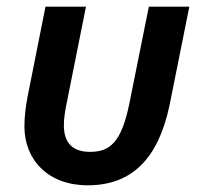

<svg xmlns="http://www.w3.org/2000/svg" viewBox="-20 -542 599 574"><path d="M237 -522H116L62 -251C56 -217 53 -191 53 -164C53 -64 124 12 242 12C373 12 453 -66 487 -228L546 -522H425L367 -234C343 -114 307 -88 249 -88C198 -88 171 -114 171 -167C171 -189 174 -208 181 -242Z"/></svg>

Font: Braiins Sans SemiBold
Style: Italic
Weight: 600
Italic angle: -11.31°
Designer: Mike Abbink, Paul van der Laan, Pieter van Rosmalen, Jiri Chlebus, Lubos Buracinsky
Foundry: Bold Monday, Sudetype
Version: Version 1.000;hotconv 1.0.109;makeotfexe 2.5.65596